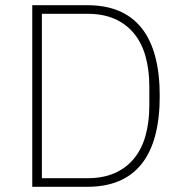

<svg xmlns="http://www.w3.org/2000/svg" viewBox="-20 -718 701 738"><path d="M104 -698H316Q454 -698 524 -610.5Q594 -523 594 -349Q594 -175 524 -87.5Q454 0 316 0H104ZM316 -33Q376 -33 420.5 -52.5Q465 -72 495 -108.5Q525 -145 539.5 -197Q554 -249 554 -313V-385Q554 -449 539.5 -501Q525 -553 495 -589.5Q465 -626 420.5 -645.5Q376 -665 316 -665H141V-33Z"/></svg>

Font: IBM Plex Sans Thai ExtLt
Style: Regular
Weight: 200
Designer: Mike Abbink, Paul van der Laan, Pieter van Rosmalen, Ben Mitchell, Mark Frömberg
Foundry: Bold Monday
Version: Version 1.2